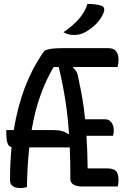

<svg xmlns="http://www.w3.org/2000/svg" viewBox="-20 -949 640 977"><path d="M117 3Q109 5 101 6.5Q93 8 83 8Q60 8 45.5 -1.5Q31 -11 31 -33Q31 -120 39 -200Q24 -203 18 -221.5Q12 -240 12 -270V-287H50Q88 -525 206 -691Q220 -698 241.5 -701Q263 -704 300 -704H530Q559 -704 571 -688Q583 -672 583 -645Q583 -623 578 -608H354L352 -604Q364 -594 370 -582.5Q376 -571 380 -545Q391 -495 399.5 -445.5Q408 -396 413 -342H516Q535 -342 547 -326Q559 -310 559 -284Q559 -277 558 -270Q557 -263 555 -258H420Q425 -183 426 -92H526Q558 -92 570.5 -78.5Q583 -65 583 -33Q583 -24 582 -15Q581 -6 579 0H396Q371 0 354.5 -9.5Q338 -19 338 -38Q338 -80 337.5 -120Q337 -160 335 -199H129Q119 -107 117 3ZM255 -287Q303 -287 328 -266L331 -268Q326 -350 313.5 -432.5Q301 -515 279 -608H253Q213 -540 185 -461.5Q157 -383 141 -287ZM425 -929Q448 -929 464 -927Q480 -925 495 -920Q507 -916 509.5 -906.5Q512 -897 508 -886Q496 -855 471.5 -829.5Q447 -804 413 -785Q388 -771 357 -771Q343 -771 330 -774Q317 -777 303 -785Q350 -817 381 -852Q412 -887 425 -929Z"/></svg>

Font: Recursive Mn Csl St
Style: Regular
Weight: 400
Monospace: yes
Version: Version 1.079;hotconv 1.0.112;makeotfexe 2.5.65598; ttfautoh